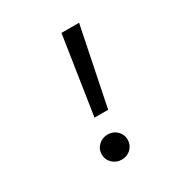

<svg xmlns="http://www.w3.org/2000/svg" viewBox="-163 -830 925 963"><g transform="rotate(-30 300.0 -349.0)"><path d="M255 -249 324 -700H426L334 -249ZM269 2Q238 2 216 -19Q194 -40 194 -71Q194 -101 216 -122Q238 -143 269 -143Q301 -143 322.5 -122Q344 -101 344 -71Q344 -40 322.5 -19Q301 2 269 2Z"/></g></svg>

Font: DM Mono
Style: Italic
Weight: 400
Italic angle: -10°
Designer: Colophon Foundry
Foundry: Colophon Foundry
Version: Version 1.000; ttfautohint (v1.8.2.53-6de2)